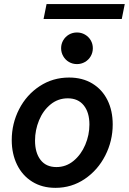

<svg xmlns="http://www.w3.org/2000/svg" viewBox="-20 -906 627 934"><path d="M37.1 -224.6Q37.1 -304.7 73 -374.8Q108.9 -444.8 172.9 -486.8Q236.8 -528.8 315.9 -528.8Q380.9 -528.8 429 -499.8Q477.1 -470.7 502.7 -419.2Q528.3 -367.7 528.3 -300.8Q528.3 -220.7 492.2 -149.7Q456.1 -78.6 392.3 -35.4Q328.6 7.8 249.5 7.8Q185.1 7.8 137 -22Q88.9 -51.8 63 -104.7Q37.1 -157.7 37.1 -224.6ZM415 -300.3Q415 -358.9 387.5 -393.3Q359.9 -427.7 309.6 -427.7Q262.2 -427.7 225.8 -397.9Q189.5 -368.2 169.9 -320.6Q150.4 -272.9 150.4 -222.2Q150.4 -163.1 177.2 -128.2Q204.1 -93.3 254.4 -93.3Q301.3 -93.3 337.9 -123.5Q374.5 -153.8 394.8 -201.7Q415 -249.5 415 -300.3ZM277.3 -671.4Q277.3 -692.4 287.6 -710Q297.9 -727.5 315.4 -737.8Q333 -748 354.5 -748Q375.5 -748 393.3 -737.8Q411.1 -727.5 421.4 -710Q431.6 -692.4 431.6 -671.4Q431.6 -650.4 421.4 -632.6Q411.1 -614.7 393.3 -604.5Q375.5 -594.2 354.5 -594.2Q333 -594.2 315.4 -604.5Q297.9 -614.7 287.6 -632.6Q277.3 -650.4 277.3 -671.4ZM206.5 -886.2H586.9L572.3 -813.5H191.9Z"/></svg>

Font: Reddit Sans Vanilla SemiBold
Style: Italic
Weight: 600
Italic angle: -11.25°
Designer: Stephen Hutchings
Version: Version 1.013